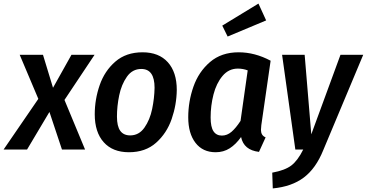

<svg xmlns="http://www.w3.org/2000/svg" viewBox="-60 -835 2048 1072"><path d="M300 -277 415 0H286L216 -210L91 0H-40L154 -283L50 -529H180L236 -345L339 -529H468Z M469 -197Q469 -280 496.5 -359.5Q524 -439 584 -491Q644 -543 736 -543Q827 -543 877 -487.5Q927 -432 927 -333Q926 -250 898.5 -170.5Q871 -91 811.5 -38Q752 15 660 15Q569 15 519 -41Q469 -97 469 -197ZM803 -345Q803 -450 729 -450Q679 -450 648.5 -406.5Q618 -363 605.5 -302.5Q593 -242 593 -184Q593 -130 611.5 -104.5Q630 -79 667 -79Q716 -79 746.5 -122.5Q777 -166 789.5 -226.5Q802 -287 803 -345Z M1451 -496 1399 -136Q1397 -116 1397 -110Q1397 -95 1403 -84.5Q1409 -74 1423 -68L1386 13Q1301 3 1286 -70Q1257 -29 1222.5 -7Q1188 15 1144 15Q1072 15 1031.5 -37.5Q991 -90 991 -180Q991 -268 1020 -351Q1049 -434 1112.5 -488.5Q1176 -543 1272 -543Q1363 -543 1451 -496ZM1116 -179Q1116 -126 1132 -102Q1148 -78 1179 -78Q1208 -78 1232.5 -99Q1257 -120 1283 -160L1323 -442Q1297 -452 1268 -452Q1217 -452 1182.5 -411Q1148 -370 1132 -307.5Q1116 -245 1116 -179ZM1426 -721 1211 -631 1181 -692 1383 -815Z M1745 3Q1704 105 1636.5 156Q1569 207 1463 217L1460 129Q1531 116 1566.5 89Q1602 62 1633 0H1589L1515 -529H1641L1678 -85L1841 -529H1968Z"/></svg>

Font: Fira Sans Condensed Medium
Style: Italic
Weight: 500
Width: 3
Italic angle: -8°
Designer: bBox Type GmbH & Carrois Corporate GbR & Edenspiekermann AG
Foundry: bBox Type GmbH & Carrois Corporate GbR & Edenspiekermann AG
Version: Version 4.301